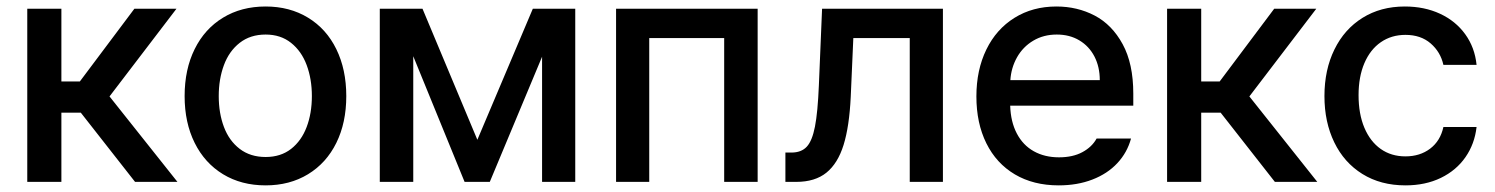

<svg xmlns="http://www.w3.org/2000/svg" viewBox="-20 -557 4577 588"><path d="M63.5 -530.3H168V-307.6H224.6L391.6 -530.3H520.5L315.4 -261.7L523.4 0H393.6L227.5 -211.9H168V0H63.5Z M545.4 -262.7Q545.4 -344.7 576.2 -406.7Q606.9 -468.8 663.1 -502.9Q719.2 -537.1 793.5 -537.1Q867.2 -537.1 923.3 -502.9Q979.5 -468.8 1010 -406.5Q1040.5 -344.2 1040.5 -262.7Q1040.5 -181.2 1010 -119.4Q979.5 -57.6 923.3 -23.4Q867.2 10.7 793.5 10.7Q719.2 10.7 663.1 -23.4Q606.9 -57.6 576.2 -119.4Q545.4 -181.2 545.4 -262.7ZM935.1 -262.7Q935.1 -314.9 919.2 -357.7Q903.3 -400.4 871.3 -425.8Q839.4 -451.2 793.5 -451.2Q746.6 -451.2 714.1 -425.8Q681.6 -400.4 665.8 -357.7Q649.9 -314.9 649.9 -262.7Q649.9 -210.4 665.8 -168.2Q681.6 -126 714.1 -101.1Q746.6 -76.2 793.5 -76.2Q839.8 -76.2 871.6 -101.1Q903.3 -126 919.2 -168.2Q935.1 -210.4 935.1 -262.7Z M1611.8 -530.3H1741.7V0H1640.1V-383.3L1480 0H1402.8L1245.6 -384.8V0H1143.1V-530.3H1273.9L1441.9 -128.9Z M1866.7 -530.3H2300.3V0H2197.8V-440.4H1968.3V0H1866.7Z M2385.3 -89.8H2403.8Q2434.1 -89.8 2450.7 -107.7Q2467.3 -125.5 2475.8 -169.2Q2484.4 -212.9 2487.8 -295.9L2497.6 -530.3H2867.7V0H2766.1V-440.4H2593.3L2585.4 -260.7Q2581.1 -169.9 2563.5 -113.3Q2545.9 -56.6 2511 -28.3Q2476.1 0 2418.5 0H2385.3Z M2970.2 -261.7Q2970.2 -342.8 3000.7 -405.3Q3031.2 -467.8 3086.9 -502.4Q3142.6 -537.1 3215.3 -537.1Q3279.3 -537.1 3332.5 -509.3Q3385.7 -481.4 3418.2 -421.6Q3450.7 -361.8 3450.7 -270.5V-233.4H3073.7Q3075.2 -184.1 3094 -148.2Q3112.8 -112.3 3146 -93.8Q3179.2 -75.2 3223.1 -75.2Q3265.6 -75.2 3294.9 -91.1Q3324.2 -106.9 3338.4 -132.8H3443.8Q3432.1 -89.8 3401.9 -57.4Q3371.6 -24.9 3325.4 -7.1Q3279.3 10.7 3222.2 10.7Q3145 10.7 3088.1 -22.9Q3031.2 -56.6 3000.7 -118.2Q2970.2 -179.7 2970.2 -261.7ZM3348.1 -311.5Q3348.1 -352.1 3331.8 -383.8Q3315.4 -415.5 3285.6 -433.3Q3255.9 -451.2 3216.3 -451.2Q3175.8 -451.2 3144.3 -432.4Q3112.8 -413.6 3094.7 -381.6Q3076.7 -349.6 3074.2 -311.5Z M3554.2 -530.3H3658.7V-307.6H3715.3L3882.3 -530.3H4011.2L3806.2 -261.7L4014.2 0H3884.3L3718.3 -211.9H3658.7V0H3554.2Z M4036.1 -262.7Q4036.1 -343.3 4066.7 -405.5Q4097.2 -467.8 4152.8 -502.4Q4208.5 -537.1 4282.2 -537.1Q4342.3 -537.1 4390.1 -514.9Q4438 -492.7 4467.3 -452.1Q4496.6 -411.6 4502 -358.4H4400.4Q4391.6 -397.9 4361.3 -424.1Q4331.1 -450.2 4284.2 -450.2Q4241.2 -450.2 4208.7 -427.7Q4176.3 -405.3 4158.4 -363.5Q4140.6 -321.8 4140.6 -265.6Q4140.6 -208 4158.4 -165.8Q4176.3 -123.5 4208.5 -100.8Q4240.7 -78.1 4284.2 -78.1Q4328.6 -78.1 4359.9 -101.8Q4391.1 -125.5 4400.4 -168H4502Q4496.1 -116.2 4468 -75.7Q4439.9 -35.2 4392.6 -12.2Q4345.2 10.7 4284.2 10.7Q4208.5 10.7 4152.3 -24.2Q4096.2 -59.1 4066.2 -121.1Q4036.1 -183.1 4036.1 -262.7Z"/></svg>

Font: Pretendard GOV Medium
Style: Regular
Weight: 500
Designer: Base glyphs from Inter by Rasmus Andersson; Hangeul glyphs from Noto Sans CJK(Source Han Sans) by Jang Soo-young and Kan
Foundry: Kil Hyung-jin
Version: Version 1.309